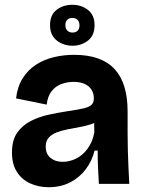

<svg xmlns="http://www.w3.org/2000/svg" viewBox="-20 -768 601 802"><path d="M183 14Q141 14 106 -2Q71 -18 50.5 -50Q30 -82 30 -131Q30 -183 52 -214Q74 -245 109.5 -263Q145 -281 186 -289.5Q227 -298 265 -304Q307 -310 330 -315.5Q353 -321 362.5 -330.5Q372 -340 372 -357Q372 -378 362 -393.5Q352 -409 333.5 -417.5Q315 -426 287 -426Q261 -426 236.5 -417Q212 -408 195.5 -387Q179 -366 175 -331L47 -357Q53 -407 75 -441.5Q97 -476 130 -497.5Q163 -519 204 -529Q245 -539 290 -539Q348 -539 390.5 -523.5Q433 -508 460 -478Q487 -448 500 -404Q513 -360 513 -303V-212Q513 -177 514 -141.5Q515 -106 516.5 -70.5Q518 -35 520 0H393Q391 -31 389.5 -66.5Q388 -102 388 -139H375Q365 -97 339 -62Q313 -27 273.5 -6.5Q234 14 183 14ZM242 -92Q261 -92 282 -99Q303 -106 321.5 -121Q340 -136 354 -159.5Q368 -183 374 -215L373 -271L397 -270Q384 -257 361.5 -249.5Q339 -242 314 -237.5Q289 -233 263.5 -228Q238 -223 217 -215Q196 -207 183.5 -193Q171 -179 171 -155Q171 -125 191 -108.5Q211 -92 242 -92ZM283 -577Q245 -577 217 -599Q189 -621 189 -663Q189 -706 216.5 -727Q244 -748 282 -748Q320 -748 347.5 -726.5Q375 -705 375 -663Q375 -620 347.5 -598.5Q320 -577 283 -577ZM283 -632Q297 -632 304.5 -640Q312 -648 312 -662Q312 -677 304 -685Q296 -693 282 -693Q268 -693 260.5 -685Q253 -677 253 -663Q253 -649 261 -640.5Q269 -632 283 -632Z"/></svg>

Font: Bricolage Grotesque 28pt
Style: Bold
Weight: 700
Designer: Mathieu Triay
Foundry: Atelier Triay
Version: Version 1.000;gftools[0.9.30]